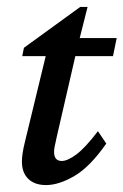

<svg xmlns="http://www.w3.org/2000/svg" viewBox="-20 -532 360 560"><path d="M290 -113.3Q242.2 -44.9 196.8 -18.6Q151.4 7.8 114.3 7.8Q81.1 7.8 62.5 -10.3Q43.9 -28.3 43.9 -60.5Q43.9 -71.3 45.9 -85Q47.9 -98.6 52.7 -118.2L113.3 -368.2H44.9L49.8 -392.6L213.9 -511.7H235.4L205.1 -391.6L145.5 -132.8Q141.6 -115.2 139.6 -105.5Q137.7 -95.7 137.7 -88.9Q137.7 -62.5 160.2 -62.5Q176.8 -62.5 202.6 -81.5Q228.5 -100.6 265.6 -149.4ZM159.2 -368.2 169.9 -420.9H320.3L309.6 -368.2Z"/></svg>

Font: Crimson Pro ExtraLight Medium
Style: Italic
Weight: 500
Italic angle: -12°
Version: Version 1.002